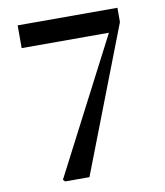

<svg xmlns="http://www.w3.org/2000/svg" viewBox="-83 -810 754 878"><g transform="rotate(-10 294.0 -370.5)"><path d="M148.7 0 139.5 -8.9 483.9 -674.2 469.6 -616.5V-634.9H58.4V-740.5H521.7V-674.3L261.2 0Z"/></g></svg>

Font: Noto Serif TC
Style: Regular
Weight: 200
Designer: Ryoko NISHIZUKA 西塚涼子 (kana & ideographs); Frank Grießhammer (Latin, Greek & Cyrillic); Wenlong ZHANG 张文龙 (bopomofo); San
Foundry: Adobe
Version: Version 2.001;hotconv 1.1.0;makeotfexe 2.6.0